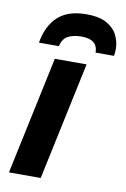

<svg xmlns="http://www.w3.org/2000/svg" viewBox="-87 -823 574 875"><g transform="rotate(10 200.0 -385.5)"><path d="M18 0 134 -546H281L165 0ZM50 -606Q63 -685 109.5 -728Q156 -771 242 -771Q301 -771 335.5 -751.5Q370 -732 385 -701.5Q400 -671 400 -638Q400 -620 397 -606H312Q312 -667 237 -667Q199 -667 174.5 -654Q150 -641 142 -606Z"/></g></svg>

Font: Noto IKEA Latin
Style: Bold Italic
Weight: 700
Italic angle: -12°
Designer: Monotype Design Team
Foundry: Monotype Imaging Inc.
Version: Version 1.0